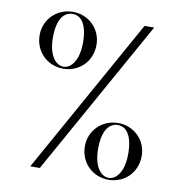

<svg xmlns="http://www.w3.org/2000/svg" viewBox="-87 -874 901 955"><g transform="rotate(10 364.0 -397.0)"><path d="M280.5 -651.5C280.5 -743.5 248.5 -783 205.5 -783C162.5 -783 128.5 -744.5 128.5 -651.5C128.5 -557.5 167.5 -516.5 205.5 -516.5C241 -516.5 280.5 -557.5 280.5 -651.5ZM61.5 -651.5C61.5 -732 125.5 -793.5 205.5 -793.5C285.5 -793.5 348.5 -732 348.5 -651.5C348.5 -567.5 285.5 -506.5 205.5 -506.5C125.5 -506.5 61.5 -567.5 61.5 -651.5ZM567.5 -786.5 129 0H177L616 -786.5ZM598 -145.5C598 -237.5 566 -278 523 -278C480 -278 446 -238.5 446 -145.5C446 -51.5 485 -11 523 -11C558.5 -11 598 -51.5 598 -145.5ZM379 -146.5C379 -226.5 443 -288 523 -288C603 -288 666 -226.5 666 -146.5C666 -62 603 -1.5 523 -1.5C443 -1.5 379 -62 379 -146.5Z"/></g></svg>

Font: Beautique Display
Style: Regular
Weight: 400
Designer: Nhat-Quang Ngo
Version: Version 1.100;Glyphs 3.2.3 (3260)